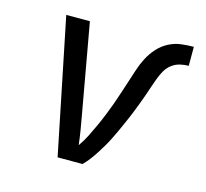

<svg xmlns="http://www.w3.org/2000/svg" viewBox="-83 -621 765 714"><g transform="rotate(15 300.0 -264.0)"><path d="M196 0 90 -520H181L243 -173Q248 -146 252.5 -118.5Q257 -91 260 -64Q275 -85 286.5 -108Q298 -131 308.5 -154Q319 -177 328.5 -200.5Q338 -224 346.5 -247.5Q355 -271 362.5 -294.5Q370 -318 378 -342Q386 -366 393.5 -389.5Q401 -413 413 -436Q425 -459 442.5 -478.5Q460 -498 483 -510Q506 -522 530.5 -525Q555 -528 579 -528V-455Q563 -455 546 -451Q529 -447 514.5 -436Q500 -425 491 -409Q482 -393 476 -376.5Q470 -360 464.5 -344Q459 -328 453.5 -311.5Q448 -295 441.5 -278.5Q435 -262 429 -246Q423 -230 416 -214Q409 -198 402 -182Q395 -166 387.5 -150Q380 -134 372 -118Q364 -102 355 -87Q346 -72 336.5 -57Q327 -42 316 -27.5Q305 -13 292 0Z"/></g></svg>

Font: Iosevka Aile
Style: Italic
Weight: 400
Italic angle: -9°
Designer: Belleve Invis
Foundry: Belleve Invis
Version: Version 28.0.1; ttfautohint (v1.8.4)